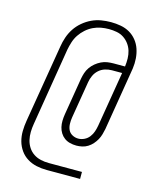

<svg xmlns="http://www.w3.org/2000/svg" viewBox="-125 -857 851 1033"><g transform="rotate(15 300.0 -340.0)"><path d="M236 89Q206 89 178 83Q150 77 126.5 62.5Q103 48 87 25.5Q71 3 63.5 -24Q56 -51 56.5 -80.5Q57 -110 62 -139L134 -572Q138 -598 147 -624.5Q156 -651 171.5 -674.5Q187 -698 209.5 -717Q232 -736 257.5 -748Q283 -760 310 -764.5Q337 -769 364 -769Q392 -769 419 -764Q446 -759 468.5 -746Q491 -733 507.5 -712.5Q524 -692 532.5 -667Q541 -642 543 -614.5Q545 -587 541 -558L483 -206Q480 -191 475.5 -175Q471 -159 463 -144.5Q455 -130 443.5 -117Q432 -104 417.5 -95Q403 -86 386.5 -82.5Q370 -79 355 -79Q336 -79 318.5 -83.5Q301 -88 287.5 -98Q274 -108 265 -122.5Q256 -137 252 -154Q248 -171 248.5 -189.5Q249 -208 252 -226L286 -432Q289 -449 294.5 -466Q300 -483 310.5 -498Q321 -513 335.5 -525Q350 -537 366.5 -545Q383 -553 400.5 -555.5Q418 -558 435 -558H498Q501 -581 500.5 -603Q500 -625 494 -645Q488 -665 475.5 -682Q463 -699 445.5 -710.5Q428 -722 406.5 -726Q385 -730 363 -730Q341 -730 319 -726Q297 -722 276 -712Q255 -702 237 -686Q219 -670 206 -650.5Q193 -631 186 -609Q179 -587 175 -566L104 -133Q100 -110 99.5 -87Q99 -64 104 -42.5Q109 -21 121 -2.5Q133 16 151 28Q169 40 191 45Q213 50 236 50H421V89ZM355 -118Q372 -118 388.5 -126Q405 -134 416 -148.5Q427 -163 432.5 -179.5Q438 -196 441 -213L492 -520H435Q416 -520 397 -514Q378 -508 363 -494.5Q348 -481 339.5 -462.5Q331 -444 328 -425L294 -220Q291 -202 291.5 -183.5Q292 -165 299 -150Q306 -135 321.5 -126.5Q337 -118 355 -118Z"/></g></svg>

Font: Iosevka SS04 XLt Ex Obl
Style: Regular
Weight: 200
Width: 7
Italic angle: -9°
Monospace: yes
Designer: Belleve Invis
Foundry: Belleve Invis
Version: Version 19.0.0; ttfautohint (v1.8.4)